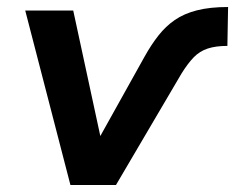

<svg xmlns="http://www.w3.org/2000/svg" viewBox="-20 -528 671 548"><path d="M181 0 52 -498H189L268 -132H262L393 -367Q412 -401 432.5 -427Q453 -453 479 -471Q505 -489 542 -498.5Q579 -508 631 -508L629 -397Q596 -397 573 -389.5Q550 -382 533 -364.5Q516 -347 498 -318L311 0Z"/></svg>

Font: Nunito Sans 8pt
Style: Bold Italic
Weight: 700
Italic angle: -9°
Version: Version 3.101;gftools[0.9.27]